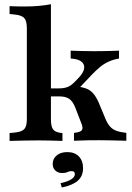

<svg xmlns="http://www.w3.org/2000/svg" viewBox="-20 -651 609 887"><path d="M159.7 -2.4Q121.8 -2.4 90.3 -1.6Q58.9 -0.8 24.2 0V-36.3L48.4 -38.7Q80.6 -41.9 92.3 -54.8Q104 -67.7 104 -100V-208.1H215.3V-100Q215.3 -66.9 225 -53.6Q234.7 -40.3 260.5 -37.1L268.5 -36.3V0Q240.3 -0.8 215.3 -1.6Q190.3 -2.4 159.7 -2.4ZM104 -208.1V-520.2Q104 -554 92.3 -567.3Q80.6 -580.6 47.6 -583.9L24.2 -586.3V-622.6Q41.9 -621.8 57.7 -621.4Q73.4 -621 92.7 -621Q129 -621 159.7 -623.8Q190.3 -626.6 215.3 -631.5V-622.6V-208.1ZM321.8 -0.8V-37.1Q351.6 -40.3 358.5 -50Q365.3 -59.7 354.8 -83.9L327.4 -154.8Q316.1 -183.1 299.6 -194.4Q283.1 -205.6 254.8 -205.6H200V-242.7H251.6Q277.4 -242.7 293.5 -249.6Q309.7 -256.5 326.6 -274.2L346 -294.4Q361.3 -311.3 366.5 -326.2Q371.8 -341.1 366.5 -353.2Q361.3 -365.3 346.4 -372.2Q331.5 -379 306.5 -380.6V-416.9Q330.6 -416.1 357.7 -415.3Q384.7 -414.5 416.1 -414.5Q437.1 -414.5 455.2 -414.9Q473.4 -415.3 491.5 -415.7Q509.7 -416.1 529.8 -416.9V-380.6Q502.4 -375.8 481.5 -366.1Q460.5 -356.5 442.7 -341.9Q425 -327.4 404.8 -306.5L331.5 -229L329.8 -251.6Q362.1 -249.2 382.3 -240.3Q402.4 -231.5 416.5 -212.1Q430.6 -192.7 443.5 -158.9L466.1 -104.8Q475.8 -80.6 487.9 -66.9Q500 -53.2 517.7 -46.8Q535.5 -40.3 563.7 -37.1V-0.8Q536.3 -1.6 514.5 -2Q492.7 -2.4 474.6 -2.8Q456.5 -3.2 437.1 -3.2Q409.7 -3.2 383.1 -2.8Q356.5 -2.4 321.8 -0.8ZM265.3 215.3 259.7 195.2Q291.1 188.7 308.5 177.8Q325.8 166.9 325.8 153.2Q325.8 139.5 310.5 139.5Q300.8 139.5 291.5 144Q282.3 148.4 266.9 148.4Q247.6 148.4 235.5 136.7Q223.4 125 223.4 106.5Q223.4 82.3 241.9 66.9Q260.5 51.6 291.1 51.6Q325 51.6 344.4 71.8Q363.7 91.9 363.7 125.8Q363.7 162.1 339.9 183.5Q316.1 204.8 265.3 215.3Z"/></svg>

Font: Playfair 9pt
Style: Bold
Weight: 700
Designer: Claus Eggers Sørensen
Foundry: Claus Eggers Sørensen
Version: Version 2.203